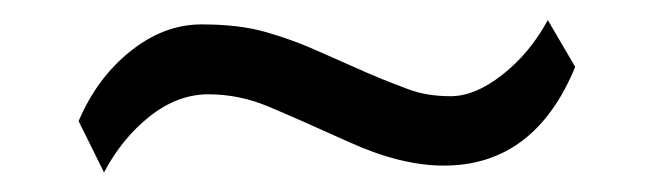

<svg xmlns="http://www.w3.org/2000/svg" viewBox="-20 -418 653 192"><path d="M84 -245.6 58.6 -296.9Q77.1 -340.3 110.6 -366.9Q144 -393.6 181.6 -393.6Q219.2 -393.6 245.6 -386Q272 -378.4 293.9 -368.7Q315.9 -358.9 328.4 -353.5Q340.8 -348.1 345.5 -345.9Q350.1 -343.8 360.4 -339.6Q370.6 -335.4 388.7 -328.6Q406.7 -321.8 430.7 -321.8Q455.1 -321.8 482.4 -343.3Q509.8 -364.7 527.8 -397.9L555.2 -351.1Q514.6 -252.4 423.8 -252.4Q380.9 -252.4 329.1 -275.9Q277.3 -299.3 248.3 -311.5Q219.2 -323.7 188.5 -323.7Q157.7 -323.7 129.9 -301.8Q102.1 -279.8 84 -245.6Z"/></svg>

Font: Oxygen-Regular
Style: Regular
Weight: 400
Designer: Vernon Adams
Foundry: Vernon Adams
Version: Version Release 0.2.3 webfont; ttfautohint (v0.93.3-1d66) -l